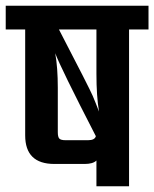

<svg xmlns="http://www.w3.org/2000/svg" viewBox="-40 -651 539 671"><path d="M479 -631V-548H411V0H297V-90Q285 -78 256 -78H150Q48 -78 48 -178V-548H-20V-631ZM189 -161H268Q291 -161 295 -175Q171 -416 153 -465Q162 -415 162 -344V-189Q162 -172 167.5 -166.5Q173 -161 189 -161ZM297 -393V-548H166Q273 -342 284 -316Q295 -290 306 -261Q297 -315 297 -393Z"/></svg>

Font: Teko Medium
Style: Regular
Weight: 500
Designer: Manushi Parikh, Jonny Pinhorn
Foundry: Indian Type Foundry
Version: Version 1.106;PS 1.0;hotconv 1.0.78;makeotf.lib2.5.61930; tt